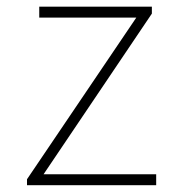

<svg xmlns="http://www.w3.org/2000/svg" viewBox="-20 -546 540 566"><path d="M59.6 0V-17.6L381.8 -494.1H95.7V-526.4H427.7V-505.9L108.4 -32.2H440.4V0Z"/></svg>

Font: Gen Shin Gothic Monospace ExtraLight
Style: Regular
Weight: 200
Designer: [Source Han Sans]
Ryoko NISHIZUKA  (kana & ideographs); Paul D. Hunt (Latin, Greek & Cyrillic); Wenlong ZHANG  (bopomofo
Version: Version 1.002.20150607